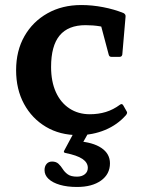

<svg xmlns="http://www.w3.org/2000/svg" viewBox="-20 -526 572 763"><path d="M291 11Q218 11 162.5 -22Q107 -55 75.5 -113Q44 -171 44 -247Q44 -324 77 -382Q110 -440 168.5 -473Q227 -506 303 -506Q346 -506 390 -497.5Q434 -489 471 -474Q480 -469 479 -460L466 -309Q464 -300 455 -300H423Q414 -300 412 -309L378 -437L426 -409Q404 -417 377 -421.5Q350 -426 320 -426Q251 -426 217 -385Q183 -344 183 -260Q183 -202 202 -160Q221 -118 256 -95Q291 -72 337 -72Q371 -72 400.5 -81Q430 -90 457 -110Q465 -116 470 -107L483 -84Q488 -78 481 -69Q447 -30 397.5 -9.5Q348 11 291 11ZM286 217Q247 217 218 208.5Q189 200 173 185Q157 170 157 150Q157 135 165 125.5Q173 116 187 116Q203 116 212.5 125Q222 134 229.5 146Q237 158 249.5 167Q262 176 286 176Q305 176 317 166.5Q329 157 329 141Q329 120 307.5 105.5Q286 91 240 82Q230 80 236 71L288 -26H347L290 75L287 35Q349 39 383 62Q417 85 417 123Q417 166 381.5 191.5Q346 217 286 217Z"/></svg>

Font: Hahmlet SemiBold
Style: Regular
Weight: 600
Version: Version 1.002